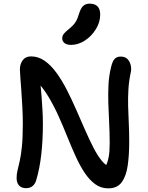

<svg xmlns="http://www.w3.org/2000/svg" viewBox="-20 -1019 813 1052"><path d="M123 12Q98 12 84.5 -2.5Q71 -17 71 -44Q71 -65 76 -85.5Q81 -106 88 -136.5Q95 -167 100 -216Q105 -265 105 -342Q105 -385 102.5 -431.5Q100 -478 97 -520.5Q94 -563 91.5 -594.5Q89 -626 89 -638Q89 -668 104.5 -689Q120 -710 150 -710Q190 -710 224.5 -686Q259 -662 289.5 -620Q320 -578 346.5 -526Q373 -474 397.5 -418Q422 -362 445.5 -308.5Q469 -255 492 -210Q515 -165 539 -136.5Q563 -108 589 -102L536 -76Q550 -92 560 -111Q570 -130 575.5 -159Q581 -188 581 -233Q581 -292 578 -347.5Q575 -403 573.5 -455Q572 -507 574.5 -556Q577 -605 589 -653Q596 -683 608 -696Q620 -709 641 -709Q666 -709 679 -695Q692 -681 696.5 -660.5Q701 -640 696 -620Q686 -572 683.5 -527.5Q681 -483 682 -438.5Q683 -394 685.5 -346Q688 -298 688 -242Q688 -168 679.5 -110.5Q671 -53 646.5 -20Q622 13 573 13Q533 13 501.5 -10Q470 -33 444 -72Q418 -111 395 -161.5Q372 -212 349.5 -268Q327 -324 302 -380Q277 -436 247 -486.5Q217 -537 180 -575L199 -580Q205 -528 208 -487Q211 -446 213 -410.5Q215 -375 215 -342Q215 -248 206 -171Q197 -94 179 -34Q174 -13 159.5 -0.5Q145 12 123 12ZM369 -773Q346 -773 333.5 -783Q321 -793 321 -809Q321 -824 331 -835.5Q341 -847 360 -862Q384 -882 395 -900Q406 -918 414 -947Q424 -977 437.5 -988Q451 -999 471 -999Q500 -999 514.5 -984Q529 -969 529 -939Q529 -897 505 -858.5Q481 -820 444.5 -796.5Q408 -773 369 -773Z"/></svg>

Font: Shantell Sans Medium
Style: Regular
Weight: 500
Designer: Stephen Nixon, Anya Danilova, Shantell Martin
Foundry: Arrow Type
Version: Version 1.011;[c5ecc13dd]